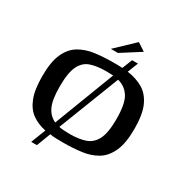

<svg xmlns="http://www.w3.org/2000/svg" viewBox="-163 -751 926 965"><g transform="rotate(30 299.5 -268.5)"><path d="M150 84 183 -1Q138 -10 104 -34Q70 -58 51.5 -105Q33 -152 33 -231Q33 -314 55 -362Q77 -410 115.5 -432.5Q154 -455 203 -461.5Q252 -468 306 -468Q321 -468 334.5 -468Q348 -468 361 -467L384 -525H418L394 -464Q445 -457 484 -434.5Q523 -412 545 -364Q567 -316 567 -231Q567 -148 544.5 -99.5Q522 -51 484 -28.5Q446 -6 396.5 0.5Q347 7 293 7Q272 7 252 6.5Q232 6 214 3L183 84ZM135 -229Q135 -152 153 -114Q171 -76 206 -61L340 -411Q323 -412 299 -412Q248 -412 211 -400Q174 -388 154.5 -349Q135 -310 135 -229ZM464 -229Q464 -318 440 -356Q416 -394 372 -405L235 -52Q249 -49 265.5 -48Q282 -47 299 -47Q350 -47 387 -59.5Q424 -72 444 -110.5Q464 -149 464 -229ZM263 -521 368 -621 414 -591 304 -521Z"/></g></svg>

Font: Genos Medium
Style: Regular
Weight: 500
Designer: Robert E. Leuschke
Foundry: Robert E. Leuschke
Version: Version 1.010; ttfautohint (v1.8.3)